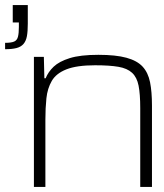

<svg xmlns="http://www.w3.org/2000/svg" viewBox="-20 -733 644 753"><path d="M113 0V-510H152L154 -426H159Q169 -451 190.5 -471.5Q212 -492 253.5 -505Q295 -518 366 -518Q434 -518 476 -506.5Q518 -495 539.5 -471.5Q561 -448 568.5 -410.5Q576 -373 576 -319V0H530V-309Q530 -364 523.5 -397Q517 -430 498 -447.5Q479 -465 444.5 -471Q410 -477 353 -477Q281 -477 240.5 -461Q200 -445 183 -415.5Q166 -386 162 -347.5Q158 -309 158 -264V0ZM0 -540V-565Q24 -565 35.5 -570Q47 -575 50.5 -589Q54 -603 54 -627V-645H30V-713H89V-640Q89 -610 85.5 -591Q82 -572 72 -560.5Q62 -549 44.5 -544.5Q27 -540 0 -540Z"/></svg>

Font: Saira Expanded ExtraLight
Style: Regular
Weight: 250
Width: 7
Designer: Hector Gatti with collaboration of the Omnibus-Type team
Foundry: Omnibus-Type
Version: Version 1.101